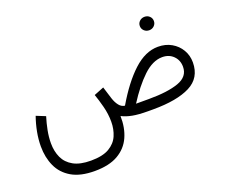

<svg xmlns="http://www.w3.org/2000/svg" viewBox="-133 -808 1506 1271"><g transform="rotate(-20 620.0 -172.5)"><path d="M940.4 -548.3Q940.4 -568.4 954.8 -582Q969.2 -595.7 990.2 -595.7Q1011.2 -595.7 1025.4 -582Q1039.6 -568.4 1039.6 -548.3Q1039.6 -528.8 1025.4 -514.9Q1011.2 -501 990.2 -501Q969.2 -501 954.8 -514.9Q940.4 -528.8 940.4 -548.3ZM333 251.5Q232.9 251.5 170.9 215.1Q108.9 178.7 80.6 116.5Q52.2 54.2 52.2 -23.4Q52.2 -72.8 62 -124.5Q71.8 -176.3 89.4 -226.1L153.8 -200.2Q140.1 -156.2 131.1 -110.1Q122.1 -64 122.1 -20.5Q122.1 36.6 142.8 81.5Q163.6 126.5 210 152.3Q256.3 178.2 333 178.2Q415.5 178.2 461.9 150.9Q508.3 123.5 527.3 78.9Q546.4 34.2 546.4 -18.6Q546.4 -73.2 532.2 -127.7Q518.1 -182.1 503.9 -221.7L573.7 -249.5L600.1 -164.6Q610.8 -131.3 627.7 -110.4Q644.5 -89.4 668 -86.9Q748.5 -224.1 832.5 -301.5Q916.5 -378.9 1005.4 -378.9Q1059.1 -378.9 1100.3 -355.2Q1141.6 -331.5 1165 -291.7Q1188.5 -252 1188.5 -202.6Q1188 -93.8 1095.7 -46.9Q1003.4 0 835.4 0H800.8Q732.9 0 689.9 -8.3Q647 -16.6 616.7 -32.7Q618.7 50.3 589.8 114.5Q561 178.7 498 215.1Q435.1 251.5 333 251.5ZM1008.8 -304.7Q940.9 -304.7 873.5 -240.5Q806.2 -176.3 741.2 -74.2H833.5Q964.8 -74.2 1041 -101.3Q1117.2 -128.4 1117.2 -197.8Q1117.2 -244.1 1086.9 -274.4Q1056.6 -304.7 1008.8 -304.7Z"/></g></svg>

Font: Vazirmatn RD FD Light
Style: Regular
Weight: 300
Designer: Saber Rastikerdar
Foundry: Saber Rastikerdar
Version: Version 33.003